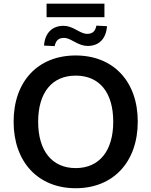

<svg xmlns="http://www.w3.org/2000/svg" viewBox="-20 -998 810 1028"><path d="M385.3 9.8C586.3 9.8 717.6 -130.4 717.6 -347.1C717.6 -562.7 586.3 -701 385.3 -701C183.3 -701 52.9 -562.7 52.9 -346.1C52.9 -130.4 184.3 9.8 385.3 9.8ZM385.3 -98C258.8 -98 184.3 -190.2 184.3 -346.1C184.3 -502.9 258.8 -593.1 385.3 -593.1C512.7 -593.1 586.3 -502.9 586.3 -346.1C586.3 -190.2 511.8 -98 385.3 -98ZM229.4 -905.9H539.2V-978.4H229.4ZM450 -752C506.9 -752 548 -787.3 552.9 -857.8L496.1 -860.8C490.2 -830.4 475.5 -816.7 446.1 -816.7C433.3 -816.7 418.6 -821.6 394.1 -835.3C360.8 -853.9 341.2 -859.8 319.6 -859.8C262.7 -859.8 220.6 -824.5 215.7 -753.9L272.5 -751C279.4 -781.4 293.1 -795.1 323.5 -795.1C336.3 -795.1 350 -790.2 374.5 -776.5C404.9 -759.8 425.5 -752 450 -752Z"/></svg>

Font: LL Pando Sans
Style: Bold
Weight: 700
Designer: Joshua Smith
Foundry: Joshua Smith
Version: Version 1.000;Glyphs 3.2.1 (3258)